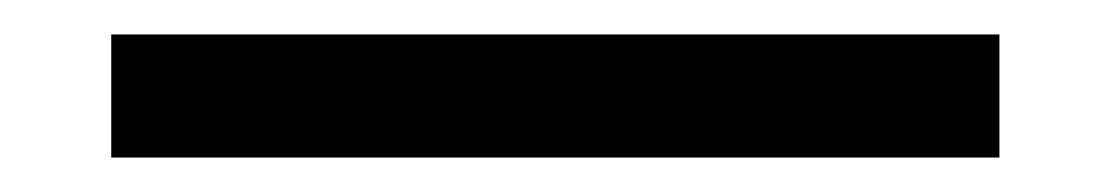

<svg xmlns="http://www.w3.org/2000/svg" viewBox="-20 -5 648 112"><path d="M44.9 86.9V15.1H563V86.9Z"/></svg>

Font: Noto Serif JP Black
Style: Regular
Weight: 900
Designer: Ryoko NISHIZUKA  (kana & ideographs); Frank Grießhammer (Latin, Greek & Cyrillic); Wenlong ZHANG  (bopomofo); Sandoll Co
Foundry: Adobe Systems Incorporated
Version: Version 1.001;PS 1.001;hotconv 16.6.54;makeotf.lib2.5.65590